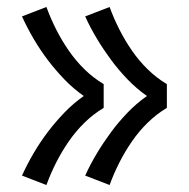

<svg xmlns="http://www.w3.org/2000/svg" viewBox="-20 -615 540 550"><path d="M294 -85 224 -112Q239 -145 258 -176.5Q277 -208 298.5 -237Q320 -266 345.5 -292.5Q371 -319 401 -340Q371 -361 345.5 -387.5Q320 -414 298.5 -443Q277 -472 258 -503.5Q239 -535 224 -568L294 -595Q306 -562 322 -530.5Q338 -499 358 -470Q378 -441 403 -416.5Q428 -392 458 -374V-306Q428 -288 403 -263.5Q378 -239 358 -210Q338 -181 322 -149.5Q306 -118 294 -85ZM113 -85 43 -112Q58 -145 76.5 -176.5Q95 -208 117 -237Q139 -266 164.5 -292.5Q190 -319 220 -340Q190 -361 164.5 -387.5Q139 -414 117 -443Q95 -472 76.5 -503.5Q58 -535 43 -568L113 -595Q125 -562 141 -530.5Q157 -499 177 -470Q197 -441 222 -416.5Q247 -392 277 -374V-306Q247 -288 222 -263.5Q197 -239 177 -210Q157 -181 141 -149.5Q125 -118 113 -85Z"/></svg>

Font: Iosevka Curly Slab
Style: Regular
Weight: 400
Monospace: yes
Designer: Belleve Invis
Foundry: Belleve Invis
Version: Version 22.1.2; ttfautohint (v1.8.4)